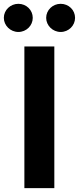

<svg xmlns="http://www.w3.org/2000/svg" viewBox="-62 -966 406 986"><path d="M217 -727.3H63.2V0H217ZM-42.3 -874.3C-42.3 -834.9 -8.5 -801.8 32.3 -801.8C73.5 -801.8 106.2 -834.9 106.2 -874.3C106.2 -914.4 73.5 -946.4 32.3 -946.4C-8.5 -946.4 -42.3 -914.4 -42.3 -874.3ZM175.1 -874.3C175.1 -834.9 208.8 -801.8 249.6 -801.8C290.8 -801.8 323.5 -834.9 323.5 -874.3C323.5 -914.4 290.8 -946.4 249.6 -946.4C208.8 -946.4 175.1 -914.4 175.1 -874.3Z"/></svg>

Font: GiG Sans
Style: Bold
Weight: 700
Designer: Andreas Faust
Version: Version 1.100;FEAKit 1.0